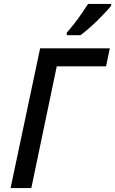

<svg xmlns="http://www.w3.org/2000/svg" viewBox="-20 -961 588 981"><path d="M34 0 185 -714H541L522 -622H270L140 0ZM321 -794Q338 -813 358 -838.5Q378 -864 397 -891.5Q416 -919 430 -941H548V-932Q538 -919 519 -898.5Q500 -878 477.5 -856Q455 -834 432.5 -814.5Q410 -795 391 -781H321Z"/></svg>

Font: Noto Sans Display Medium
Style: Italic
Weight: 500
Italic angle: -12°
Designer: Monotype Design Team
Foundry: Monotype Imaging Inc.
Version: Version 2.003